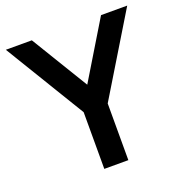

<svg xmlns="http://www.w3.org/2000/svg" viewBox="-126 -812 880 923"><g transform="rotate(-20 313.5 -350.0)"><path d="M338 -368H289L490 -700H624L375 -290V0H252V-290L3 -700H136Z"/></g></svg>

Font: SUSE SemiBold
Style: Regular
Weight: 600
Designer: Rene Bieder
Foundry: SUSE
Version: Version 1.000